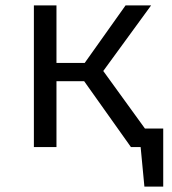

<svg xmlns="http://www.w3.org/2000/svg" viewBox="-20 -547 640 714"><path d="M519 -69H587V147H517L503 0H467L293 -245H190V0H106V-527H190V-313H295L447 -527H542L364 -283Z"/></svg>

Font: Fira Mono
Style: Regular
Weight: 400
Designer: Carrois Corporate & Edenspiekermann AG
Foundry: Carrois Corporate GbR & Edenspiekermann AG
Version: Version 3.206;PS 003.206;hotconv 1.0.70;makeotf.lib2.5.58329